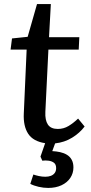

<svg xmlns="http://www.w3.org/2000/svg" viewBox="-20 -692 449 944"><path d="M217 232Q194 232 170 226.5Q146 221 129 212L144 166Q155 170 171 173.5Q187 177 203 177Q218 177 230 172.5Q242 168 249 158.5Q256 149 256 135Q256 116 245 108Q234 100 218.5 98Q203 96 188 98L179 78L202 12Q143 3 118.5 -34.5Q94 -72 97 -134L111 -448H32L39 -503L116 -511L162 -672H230L221 -509H370L367 -448H218L203 -142Q201 -101 215.5 -79.5Q230 -58 264 -58Q293 -58 317 -72.5Q341 -87 364 -109L396 -70Q372 -38 334.5 -15Q297 8 251 13L237 51Q257 52 275.5 56Q294 60 309 69Q324 78 332.5 93.5Q341 109 341 131Q341 160 325.5 183Q310 206 282 219Q254 232 217 232Z"/></svg>

Font: Literata 18pt Medium
Style: Italic
Weight: 500
Italic angle: -2°
Designer: Latin by Veronika Burian and Jose Scaglione. Greek by Irene Vlachou. Cyrillic by Vera Evstafieva
Foundry: TypeTogether
Version: Version 3.103;gftools[0.9.29]